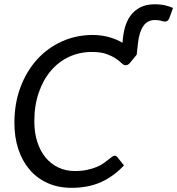

<svg xmlns="http://www.w3.org/2000/svg" viewBox="-20 -892 849 920"><path d="M567.5 -690.5Q569.5 -726 578.2 -758.8Q587 -791.5 605 -816.5Q623 -841.5 651.8 -856.5Q680.5 -871.5 722 -871.5Q749 -871.5 768.8 -867Q788.5 -862.5 809 -854L791.5 -805.5Q786 -792 777.5 -789.8Q769 -787.5 760 -790Q751.5 -793 741.8 -794.5Q732 -796 722 -796Q687 -796 667.2 -767.8Q647.5 -739.5 641.5 -688L635 -630L603 -591Q599 -586 594 -582.8Q589 -579.5 581.5 -579.5Q572.5 -579.5 562.5 -589.5Q552.5 -599.5 535.2 -611.2Q518 -623 490.8 -633Q463.5 -643 420 -643Q361.5 -643 311.2 -619.8Q261 -596.5 224 -553.2Q187 -510 165.8 -448.5Q144.5 -387 144.5 -310.5Q144.5 -255 159 -211Q173.5 -167 199.2 -136.2Q225 -105.5 260.5 -89Q296 -72.5 338.5 -72.5Q371.5 -72.5 397 -78Q422.5 -83.5 442 -91.5Q461.5 -99.5 475.2 -109.2Q489 -119 499.2 -127Q509.5 -135 516.5 -140.5Q523.5 -146 529 -146Q533.5 -146 536.5 -144.2Q539.5 -142.5 541.5 -140L574 -99.5Q527 -48.5 465.8 -20.2Q404.5 8 323 8Q258.5 8 207.8 -15Q157 -38 121.8 -79.2Q86.5 -120.5 67.8 -177.5Q49 -234.5 49 -303Q49 -396.5 78 -473.8Q107 -551 157.5 -606.8Q208 -662.5 276 -693.2Q344 -724 422.5 -724.5Q463.5 -724.5 500 -714.8Q536.5 -705 567.5 -687Z"/></svg>

Font: Lato 2
Style: Italic
Weight: 400
Italic angle: -7°
Designer: Lukasz Dziedzic with Adam Twardoch and Botio Nikoltchev
Foundry: tyPoland Lukasz Dziedzic
Version: Version 2.015; 2015-08-06; http://www.latofonts.com/